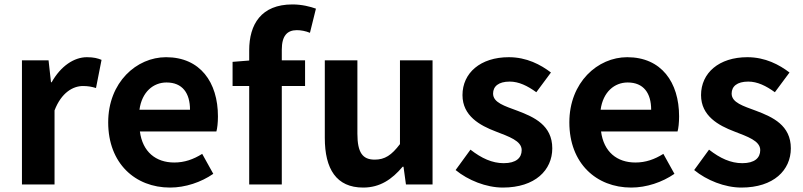

<svg xmlns="http://www.w3.org/2000/svg" viewBox="-20 -832 3620 866"><path d="M79 0H226V-334C257 -415 310 -444 354 -444C377 -444 393 -441 413 -435L438 -562C421 -569 403 -574 372 -574C314 -574 254 -534 213 -461H210L199 -560H79Z M747 14C816 14 887 -10 942 -48L892 -138C852 -113 812 -99 766 -99C683 -99 623 -147 611 -239H956C960 -252 963 -279 963 -307C963 -461 883 -574 729 -574C596 -574 468 -461 468 -280C468 -95 590 14 747 14ZM609 -337C620 -418 672 -460 731 -460C803 -460 837 -412 837 -337Z M1104 0H1251V-444H1356V-560H1251V-608C1251 -670 1275 -696 1319 -696C1337 -696 1359 -692 1378 -684L1405 -793C1380 -802 1342 -812 1299 -812C1158 -812 1104 -722 1104 -605V-559L1029 -553V-444H1104Z M1618 14C1694 14 1748 -23 1796 -80H1800L1811 0H1931V-560H1784V-182C1746 -132 1716 -112 1670 -112C1616 -112 1592 -143 1592 -229V-560H1445V-210C1445 -70 1497 14 1618 14Z M2248 14C2394 14 2471 -65 2471 -163C2471 -267 2389 -304 2315 -332C2256 -354 2204 -369 2204 -410C2204 -442 2228 -464 2279 -464C2320 -464 2359 -445 2399 -416L2465 -505C2419 -540 2356 -574 2275 -574C2147 -574 2066 -503 2066 -403C2066 -309 2145 -266 2216 -239C2275 -216 2333 -197 2333 -155C2333 -120 2308 -96 2252 -96C2200 -96 2152 -118 2102 -157L2035 -65C2091 -19 2173 14 2248 14Z M2827 14C2896 14 2967 -10 3022 -48L2972 -138C2932 -113 2892 -99 2846 -99C2763 -99 2703 -147 2691 -239H3036C3040 -252 3043 -279 3043 -307C3043 -461 2963 -574 2809 -574C2676 -574 2548 -461 2548 -280C2548 -95 2670 14 2827 14ZM2689 -337C2700 -418 2752 -460 2811 -460C2883 -460 2917 -412 2917 -337Z M3324 14C3470 14 3547 -65 3547 -163C3547 -267 3465 -304 3391 -332C3332 -354 3280 -369 3280 -410C3280 -442 3304 -464 3355 -464C3396 -464 3435 -445 3475 -416L3541 -505C3495 -540 3432 -574 3351 -574C3223 -574 3142 -503 3142 -403C3142 -309 3221 -266 3292 -239C3351 -216 3409 -197 3409 -155C3409 -120 3384 -96 3328 -96C3276 -96 3228 -118 3178 -157L3111 -65C3167 -19 3249 14 3324 14Z"/></svg>

Font: Source Han Sans JP
Style: Bold
Weight: 700
Designer: Ryoko NISHIZUKA 西塚涼子 (kana, bopomofo & ideographs); Paul D. Hunt (Latin, Greek & Cyrillic); Sandoll Communications 산돌커뮤니
Foundry: Adobe
Version: Version 2.002;hotconv 1.0.116;makeotfexe 2.5.65601